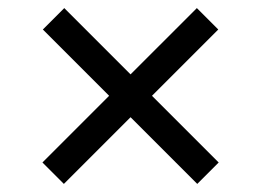

<svg xmlns="http://www.w3.org/2000/svg" viewBox="-20 -455 646 475"><path d="M138 0 303 -165 468 0 521 -53 356 -218 520 -382 467 -435 303 -271 139 -435 86 -382 250 -218 85 -53Z"/></svg>

Font: Mluvka
Style: Regular
Weight: 400
Designer: Modified by Jiří Krblich, Original typeface by Gumpita Rahayu
Foundry: Gumpita Rahayu & Jiří Krblich
Version: Version 2.000;Glyphs 3.1.1 (3134)